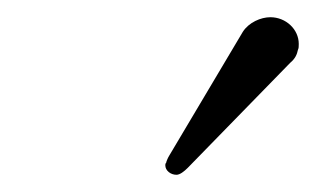

<svg xmlns="http://www.w3.org/2000/svg" viewBox="-20 -751 367 223"><path d="M294 -731C283 -731 269 -725 262 -714L177 -571C175 -568 173 -563 173 -562C172 -561 172 -560 172 -559C172 -553 178 -548 185 -548C189 -548 194 -552 198 -556L317 -678C323 -683 325 -688 326 -693C327 -695 327 -697 327 -700C327 -717 312 -731 294 -731Z"/></svg>

Font: Libertinus Serif
Style: Italic
Weight: 400
Italic angle: -12°
Designer: Philipp H. Poll, Khaled Hosny
Foundry: Caleb Maclennan
Version: Version 7.050;RELEASE